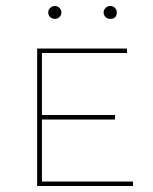

<svg xmlns="http://www.w3.org/2000/svg" viewBox="-20 -621 511 641"><path d="M141 -580Q141 -588 147.5 -594.5Q154 -601 163 -601Q172 -601 178.5 -594.5Q185 -588 185 -580Q185 -570 178.5 -564Q172 -558 163 -558Q154 -558 147.5 -564Q141 -570 141 -580ZM348 -558Q339 -558 332.5 -564Q326 -570 326 -580Q326 -588 332.5 -594.5Q339 -601 348 -601Q358 -601 364 -594.5Q370 -588 370 -580Q370 -558 348 -558ZM120 -15H424V0H104V-459H404V-444H120V-237H364V-222H120Z"/></svg>

Font: EauTestSC Thin
Style: Regular
Weight: 250
Designer: Christian Thalmann (Catharsis Fonts)
Version: Version 0.001;PS 000.001;hotconv 1.0.88;makeotf.lib2.5.64775